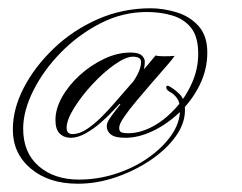

<svg xmlns="http://www.w3.org/2000/svg" viewBox="-20 -333 585 464"><path d="M295 -206Q315 -206 322.5 -199Q330 -192 330 -184Q330 -166 321.5 -150Q313 -134 303 -124H292Q303 -135 312 -152.5Q321 -170 321 -183Q321 -196 301 -196Q284 -196 257 -177Q230 -158 203.5 -129.5Q177 -101 159 -72Q141 -43 141 -24Q141 -9 155 -9Q172 -9 190 -21Q208 -33 225.5 -50.5Q243 -68 257.5 -85Q272 -102 281 -112Q303 -137 323 -160Q343 -183 356 -199Q362 -197 376 -197Q390 -197 402 -198Q397 -190 382 -173Q367 -156 348 -134Q329 -112 310.5 -90Q292 -68 280 -50.5Q268 -33 268 -24Q268 -15 274 -13Q280 -11 289 -11Q318 -11 347.5 -26.5Q377 -42 402.5 -69.5Q428 -97 443.5 -131.5Q459 -166 459 -203Q459 -244 442 -265.5Q425 -287 396.5 -295.5Q368 -304 335 -304Q276 -304 222.5 -276.5Q169 -249 127 -206Q85 -163 60.5 -114Q36 -65 36 -22Q36 36 73.5 68.5Q111 101 171 101Q216 101 259.5 87Q303 73 338 48.5Q373 24 394 -6Q415 -36 415 -68Q415 -85 408.5 -94.5Q402 -104 394.5 -108.5Q387 -113 385 -115Q381 -119 382 -123.5Q383 -128 390 -124Q401 -118 414 -105.5Q427 -93 427 -67Q427 -34 404 -2.5Q381 29 343 54.5Q305 80 259.5 95.5Q214 111 168 111Q98 111 54.5 74.5Q11 38 11 -20Q11 -70 37.5 -121Q64 -172 110 -216Q156 -260 216 -286.5Q276 -313 344 -313Q374 -313 406 -303.5Q438 -294 459.5 -270.5Q481 -247 481 -206Q481 -165 462.5 -127.5Q444 -90 414 -61.5Q384 -33 349.5 -16.5Q315 0 283 0Q258 0 248 -8Q238 -16 238 -28Q238 -36 245 -46.5Q252 -57 260 -67Q268 -77 271 -81L269 -82Q266 -79 254 -66Q242 -53 224.5 -37.5Q207 -22 187.5 -11Q168 0 151 0Q135 0 124.5 -10Q114 -20 114 -43Q114 -70 130 -98.5Q146 -127 173 -151.5Q200 -176 232 -191Q264 -206 295 -206Z"/></svg>

Font: Kapakana
Style: Regular
Weight: 400
Designer: Kousuke Nagai
Version: Version 1.002